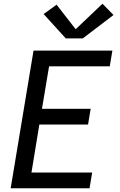

<svg xmlns="http://www.w3.org/2000/svg" viewBox="-20 -1005 640 1025"><path d="M37 0 159 -735H580L566 -651H242L204 -424H464L450 -340H190L148 -84H472L458 0ZM331 -800 213 -930 282 -980 384 -849 527 -985 586 -925 422 -800Z"/></svg>

Font: Iosevka SS04 Medium Extended
Style: Italic
Weight: 500
Width: 7
Italic angle: -9°
Monospace: yes
Designer: Belleve Invis
Foundry: Belleve Invis
Version: Version 19.0.0; ttfautohint (v1.8.4)